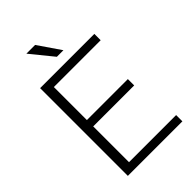

<svg xmlns="http://www.w3.org/2000/svg" viewBox="-265 -1003 1100 1100"><g transform="rotate(-45 284.5 -453.0)"><path d="M245.1 -906.2 338.4 -770H285.2L174.3 -906.2ZM90.3 0V-710.9H529.8V-659.7H150.4V-392.1H482.4V-340.8H150.4V-50.8H532.2V0Z"/></g></svg>

Font: Mardoto Light
Style: Regular
Weight: 400
Designer: Christian Robertson, Vahan Hovhannisyan
Foundry: Google
Version: Version 1.000